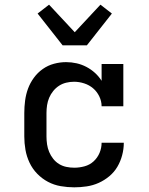

<svg xmlns="http://www.w3.org/2000/svg" viewBox="-20 -794 640 822"><path d="M298 8Q269 8 240 3Q211 -2 185.5 -15.5Q160 -29 139.5 -50Q119 -71 106.5 -97.5Q94 -124 89 -152.5Q84 -181 84 -210V-310Q84 -337 87.5 -363.5Q91 -390 100 -414.5Q109 -439 125 -461Q141 -483 163 -498.5Q185 -514 211 -521Q237 -528 263 -528Q286 -528 308 -523Q330 -518 350 -507.5Q370 -497 386.5 -482Q403 -467 415 -448V-520H508V-339H415Q415 -361 405 -381.5Q395 -402 378.5 -416Q362 -430 340.5 -437Q319 -444 297 -444Q280 -444 263.5 -440Q247 -436 233 -427Q219 -418 208 -404.5Q197 -391 190.5 -375.5Q184 -360 181.5 -343.5Q179 -327 179 -310V-210Q179 -193 181.5 -176Q184 -159 190.5 -143.5Q197 -128 207.5 -114.5Q218 -101 232.5 -92Q247 -83 264 -79.5Q281 -76 298 -76Q320 -76 342 -82Q364 -88 380.5 -103Q397 -118 406 -139Q415 -160 415 -183H510V-182Q510 -156 503 -129.5Q496 -103 482.5 -80Q469 -57 448 -39.5Q427 -22 402.5 -11Q378 0 351 4Q324 8 298 8ZM248 -600 141 -736 190 -774 300 -656 410 -774 459 -736 352 -600Z"/></svg>

Font: Iosevka Etoile Medium
Style: Regular
Weight: 500
Designer: Belleve Invis
Foundry: Belleve Invis
Version: Version 22.1.2; ttfautohint (v1.8.4)